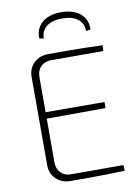

<svg xmlns="http://www.w3.org/2000/svg" viewBox="-97 -963 747 1028"><g transform="rotate(-10 276.5 -449.5)"><path d="M203 -690Q252 -690 301.5 -690Q351 -690 400 -689Q449 -688 497 -686L495 -655H210Q176 -655 155 -633.5Q134 -612 134 -577V-113Q134 -78 155 -56.5Q176 -35 210 -35H495L497 -4Q449 -2 400 -1Q351 0 301.5 0Q252 0 203 0Q154 0 123.5 -30Q93 -60 93 -106V-584Q93 -631 123.5 -660.5Q154 -690 203 -690ZM110 -386 454 -385V-352L110 -351ZM193 -776 169 -781Q168 -818 185 -844.5Q202 -871 233.5 -885Q265 -899 308 -899Q351 -899 383 -885Q415 -871 432 -844.5Q449 -818 448 -781L423 -776Q423 -819 392.5 -842Q362 -865 308 -865Q255 -865 224 -842Q193 -819 193 -776Z"/></g></svg>

Font: Exo 2 ExtraLight
Style: Regular
Weight: 250
Designer: Natanael Gama
Foundry: Natanael Gama
Version: Version 2.010